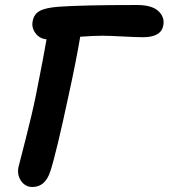

<svg xmlns="http://www.w3.org/2000/svg" viewBox="-20 -705 670 763"><path d="M108.9 38.1Q80.6 38.1 64 14.2Q47.4 -9.8 53.2 -40Q54.7 -46.4 81.3 -149.9Q107.9 -253.4 123 -328.1Q154.8 -487.8 165 -548.8Q137.7 -550.8 121.1 -573Q104.5 -595.2 109.9 -621.1Q114.7 -648.9 137.9 -661.6Q161.1 -674.3 212.9 -678.2Q306.2 -685.1 524.9 -685.1Q583.5 -685.1 609.4 -660.9Q635.3 -636.7 628.9 -604Q620.6 -557.1 547.9 -557.1Q522.5 -557.1 466.8 -560.1Q411.1 -563 387.2 -563Q354.5 -563 298.8 -559.1Q281.7 -458 252.9 -327.1Q204.6 -100.6 180.2 -24.9Q160.2 38.1 108.9 38.1Z"/></svg>

Font: Shantell Sans Bouncy
Style: Italic
Weight: 600
Italic angle: -11.31°
Designer: Stephen Nixon, Anya Danilova, Shantell Martin
Foundry: Arrow Type
Version: Version 1.006;[9816181b4]